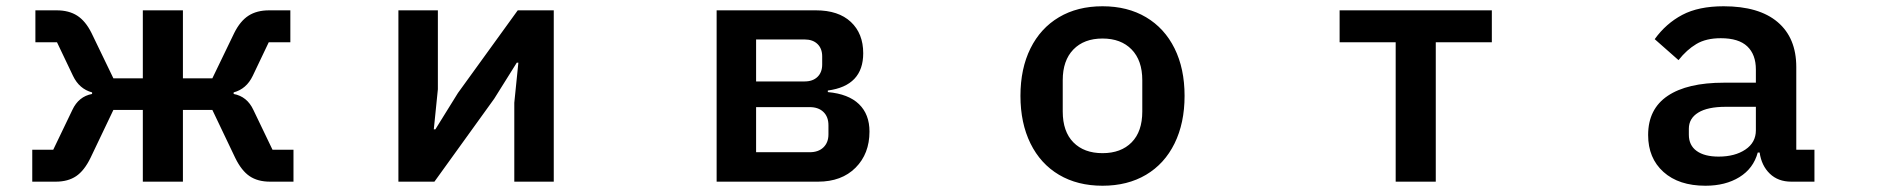

<svg xmlns="http://www.w3.org/2000/svg" viewBox="-20 -580 6040 613"><path d="M83 0V-102H150L211 -229Q231 -272 274 -280V-285Q233 -296 213 -338L162 -445H93V-547H161Q200 -547 226.5 -530Q253 -513 272 -475L342 -330H436V-547H564V-330H658L728 -475Q747 -513 773.5 -530Q800 -547 839 -547H907V-445H838L787 -338Q767 -296 726 -285V-280Q769 -272 789 -229L850 -102H917V0H842Q803 0 777 -17.5Q751 -35 731 -76L658 -229H564V0H436V-229H342L269 -76Q249 -35 223 -17.5Q197 0 158 0Z M1367 0H1252V-547H1378V-295L1365 -167H1370L1442 -283L1633 -547H1748V0H1622V-252L1635 -380H1630L1558 -265Z M2268 0V-547H2585Q2657 -547 2696.5 -510Q2736 -473 2736 -410Q2736 -306 2623 -291V-286Q2689 -280 2722.5 -247.5Q2756 -215 2756 -160Q2756 -89 2711.5 -44.5Q2667 0 2592 0ZM2549 -320Q2575 -320 2590 -334.5Q2605 -349 2605 -374V-400Q2605 -425 2590 -439.5Q2575 -454 2549 -454H2394V-320ZM2565 -94Q2593 -94 2609 -109.5Q2625 -125 2625 -151V-180Q2625 -207 2609 -222.5Q2593 -238 2565 -238H2394V-94Z M3238 -274Q3238 -361 3270 -425.5Q3302 -490 3361 -525Q3420 -560 3500 -560Q3580 -560 3639 -525Q3698 -490 3730 -425.5Q3762 -361 3762 -274Q3762 -187 3730 -122Q3698 -57 3639 -22Q3580 13 3500 13Q3420 13 3361 -22Q3302 -57 3270 -122Q3238 -187 3238 -274ZM3627 -224V-324Q3627 -387 3593 -422Q3559 -457 3500 -457Q3441 -457 3407 -422Q3373 -387 3373 -324V-224Q3373 -160 3407 -125.5Q3441 -91 3500 -91Q3559 -91 3593 -125.5Q3627 -160 3627 -224Z M4564 0H4436V-445H4257V-547H4743V-445H4564Z M5242 -149Q5242 -232 5304.5 -274Q5367 -316 5484 -316H5586V-358Q5586 -406 5558.5 -432Q5531 -458 5474 -458Q5427 -458 5396 -439.5Q5365 -421 5339 -388L5263 -455Q5299 -505 5351 -532.5Q5403 -560 5483 -560Q5596 -560 5655.5 -509.5Q5715 -459 5715 -366V-102H5773V0H5699Q5657 0 5630.5 -25.5Q5604 -51 5598 -93H5592Q5578 -42 5533.5 -14.5Q5489 13 5425 13Q5340 13 5291 -31Q5242 -75 5242 -149ZM5586 -164V-239H5490Q5432 -239 5402 -220.5Q5372 -202 5372 -169V-150Q5372 -116 5397 -98Q5422 -80 5467 -80Q5519 -80 5552.5 -102.5Q5586 -125 5586 -164Z"/></svg>

Font: IBM Plex Sans JP SemiBold
Style: Regular
Weight: 600
Designer: Mike Abbink; Paul van der Laan; Pieter van Rosmalen; Wujin Sim; Yejin Wi; Jinhee Kim; Boomi Park; Yona Kim; Kichan Ma
Foundry: Sandoll Inc.
Version: Version 1.001